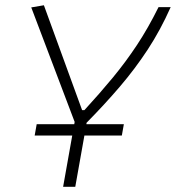

<svg xmlns="http://www.w3.org/2000/svg" viewBox="-20 -721 679 741"><path d="M113.8 -197.8 121.6 -241.7H266.6L268.1 -250.5L100.6 -692.4L149.4 -700.7L296.9 -295.9H305.7Q365.7 -361.3 415.5 -421.6Q465.3 -481.9 508.8 -547.6Q552.2 -613.3 591.8 -693.4H638.7Q599.1 -604.5 550.3 -530Q501.5 -455.6 442.9 -387Q384.3 -318.4 314 -247.1L313.5 -241.7H458L450.2 -197.8H305.7L270.5 0H223.6L258.8 -197.8Z"/></svg>

Font: Cascadia Code ExtraLight
Style: Italic
Weight: 200
Italic angle: -10°
Monospace: yes
Designer: Aaron Bell
Foundry: Saja Typeworks
Version: Version 2404.023; ttfautohint (v1.8.4)